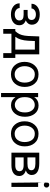

<svg xmlns="http://www.w3.org/2000/svg" viewBox="1325 -2083 955 3645"><g transform="rotate(90 1802.5 -260.5)"><path d="M358.9 -383.8Q358.9 -310.1 266.6 -307.6H168.5V-231.4H258.8Q314.9 -231.4 341.6 -212.2Q368.2 -192.9 368.2 -148.4Q368.2 -110.4 336.4 -86.4Q304.7 -62.5 252.9 -62.5Q201.7 -62.5 167.2 -90.1Q132.8 -117.7 132.8 -156.2H43Q43 -80.1 102.3 -35.4Q161.6 9.3 252.9 9.3Q346.7 9.3 402.8 -33.2Q459 -75.7 459 -148.4Q459 -240.2 366.7 -271.5Q406.2 -289.1 427.7 -318.8Q449.2 -348.6 449.2 -384.3Q449.2 -458 397.5 -497.8Q345.7 -537.6 252.9 -537.6Q166.5 -537.6 108.9 -493.7Q51.3 -449.7 51.3 -380.9H141.1Q141.1 -414.6 173.1 -439.5Q205.1 -464.4 252.9 -464.4Q302.2 -464.4 330.6 -442.6Q358.9 -420.9 358.9 -383.8Z M571.8 -73.7H530.8L530.3 155.3H620.6V0H989.3V155.3H1079.6V-73.7H1011.7V-528.3H671.4L663.1 -317.4Q655.8 -180.7 603 -112.3ZM678.7 -73.7Q745.1 -161.1 753.4 -318.8L758.8 -444.8H921.4V-73.7Z M1390.1 8.8Q1502 8.8 1566.2 -65.2Q1630.4 -139.2 1630.4 -252Q1630.4 -366.2 1567.9 -440.2Q1505.4 -514.2 1390.1 -514.2Q1285.2 -514.2 1219.7 -438.5Q1154.3 -362.8 1154.3 -250Q1154.3 -138.2 1217.8 -64.7Q1281.2 8.8 1390.1 8.8ZM1390.1 -443.8Q1470.2 -443.8 1509.3 -389.4Q1548.3 -335 1548.3 -251Q1548.3 -169.9 1507.3 -115.5Q1466.3 -61 1390.1 -61Q1320.3 -61 1278.3 -116.5Q1236.3 -171.9 1236.3 -251Q1236.3 -332 1277.3 -387.9Q1318.4 -443.8 1390.1 -443.8Z M1968.8 -64Q1913.6 -64 1868.7 -109.9Q1823.7 -155.8 1823.7 -252.9Q1823.7 -354 1868.4 -398.4Q1913.1 -442.9 1973.9 -442.9Q2034.7 -442.9 2074.7 -391.8Q2114.7 -340.8 2114.7 -257.8Q2114.7 -165 2073.7 -114.5Q2032.7 -64 1968.8 -64ZM1823.7 -506.8H1746.1V196.8H1823.7V-77.1Q1878.9 7.8 1979 7.8Q2075.7 7.8 2136.2 -66.4Q2196.8 -140.6 2196.8 -257.8Q2196.8 -368.2 2139.4 -441.7Q2082 -515.1 1981 -515.1Q1877 -515.1 1823.7 -430.2Z M2518.6 8.8Q2630.4 8.8 2694.6 -65.2Q2758.8 -139.2 2758.8 -252Q2758.8 -366.2 2696.3 -440.2Q2633.8 -514.2 2518.6 -514.2Q2413.6 -514.2 2348.1 -438.5Q2282.7 -362.8 2282.7 -250Q2282.7 -138.2 2346.2 -64.7Q2409.7 8.8 2518.6 8.8ZM2518.6 -443.8Q2598.6 -443.8 2637.7 -389.4Q2676.8 -335 2676.8 -251Q2676.8 -169.9 2635.7 -115.5Q2594.7 -61 2518.6 -61Q2448.7 -61 2406.7 -116.5Q2364.7 -171.9 2364.7 -251Q2364.7 -332 2405.8 -387.9Q2446.8 -443.8 2518.6 -443.8Z M2877.9 0H3116.7Q3214.4 0 3267.8 -38.6Q3321.3 -77.1 3321.3 -149.9Q3321.3 -195.3 3292.2 -228Q3263.2 -260.7 3215.3 -272Q3258.3 -287.6 3280.3 -317.1Q3302.2 -346.7 3302.2 -383.3Q3302.2 -454.6 3245.8 -491.5Q3189.5 -528.3 3084 -528.3H2877.9ZM2968.3 -231.9H3114.3Q3230.5 -231.9 3230.5 -152.8Q3230.5 -114.7 3202.4 -93.8Q3174.3 -72.8 3117.7 -72.8H2968.3ZM2968.3 -304.2V-455.1H3091.8Q3211.9 -452.6 3211.9 -378.4Q3211.9 -304.2 3085 -304.2Z M3449.7 0H3528.3V-506.8H3449.7ZM3449.7 0H3528.3V-506.8H3449.7Q3437.5 -644 3452.1 -629.6Q3466.8 -615.2 3488.8 -615.2Q3510.7 -615.2 3525.6 -629.6Q3540.5 -644 3540.5 -666Q3540.5 -688 3525.6 -702.9Q3510.7 -717.8 3488.8 -717.8Q3466.8 -717.8 3452.1 -702.9Q3437.5 -688 3449.7 0Z"/></g></svg>

Font: FAU Chimera
Style: Regular
Weight: 400
Version: Version 1.002;hotconv 1.0.117;makeotfexe 2.5.65602